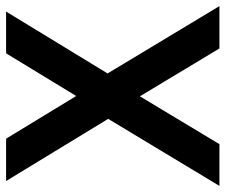

<svg xmlns="http://www.w3.org/2000/svg" viewBox="-80 -665 740 630"><g transform="rotate(-90 290.0 -350.0)"><path d="M-5 0H132L289 -261L446 0H585L364 -367L567 -700H430L290 -470L150 -700H11L215 -365Z"/></g></svg>

Font: CommitMono-dimboump
Style: Bold
Weight: 700
Monospace: yes
Designer: Eigil Nikolajsen
Foundry: Eigil Nikolajsen
Version: Version 1.143